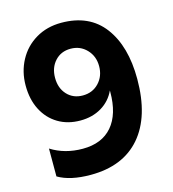

<svg xmlns="http://www.w3.org/2000/svg" viewBox="-116 -875 888 985"><g transform="rotate(-15 328.0 -382.5)"><path d="M602 -400Q602 -201 509.5 -93.5Q417 14 245 14Q136 14 72 -24V-172Q145 -126 240 -126Q342 -126 396.5 -189.5Q451 -253 451 -371V-379Q427 -327 378.5 -298Q330 -269 266 -269Q199 -269 148 -299.5Q97 -330 68.5 -385.5Q40 -441 40 -515Q40 -588 72.5 -648.5Q105 -709 164 -744Q223 -779 299 -779Q448 -779 525 -676.5Q602 -574 602 -400ZM311 -390Q363 -390 396.5 -425.5Q430 -461 430 -514Q430 -567 396 -602.5Q362 -638 311 -638Q260 -638 228 -603Q196 -568 196 -514Q196 -459 228 -424.5Q260 -390 311 -390Z"/></g></svg>

Font: Application
Style: Bold
Weight: 700
Designer: Wei Huang
Foundry: Wei Huang
Version: Version 0.012